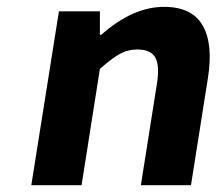

<svg xmlns="http://www.w3.org/2000/svg" viewBox="-20 -543 640 563"><path d="M71.8 0 152.8 -509.8H272.9V-440.9H276.9Q369.6 -522.9 460.9 -522.9Q542.5 -522.9 574 -468.8Q605.5 -414.6 589.8 -314.9L540 0H393.1L439.9 -295.9Q448.7 -349.1 435.8 -373.5Q422.9 -397.9 382.8 -397.9Q354.5 -397.9 330.6 -384.5Q306.6 -371.1 272.9 -340.8L219.2 0Z"/></svg>

Font: Office Code Pro D Bold Italic
Style: Regular
Weight: 700
Italic angle: -9°
Designer: Nathan Rutzky & Paul D. Hunt
Foundry: Adobe Systems Incorporated
Version: Version 1.004;PS 001.004;hotconv 1.0.70;makeotf.lib2.5.58329